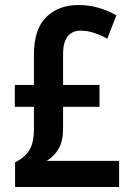

<svg xmlns="http://www.w3.org/2000/svg" viewBox="-20 -744 526 764"><path d="M292 -724Q334 -724 372 -713Q410 -702 443 -683L407 -590Q378 -606 352 -614Q326 -622 300 -622Q268 -622 249.5 -599.5Q231 -577 231 -528V-406H376V-319H231V-231Q231 -183 213.5 -152.5Q196 -122 166 -104H454V0H40V-98Q77 -116 96 -145.5Q115 -175 115 -230V-319H39V-406H115V-526Q115 -628 164 -676Q213 -724 292 -724Z"/></svg>

Font: Noto Sans Gurmukhi Condensed SemiBold
Style: Regular
Weight: 600
Width: 3
Designer: Jelle Bosma - Monotype Design Team
Foundry: Monotype Imaging Inc.
Version: Version 2.004; ttfautohint (v1.8.4.7-5d5b)